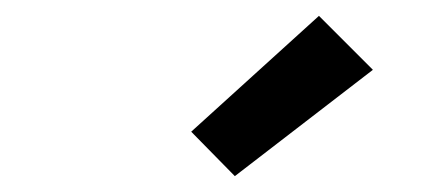

<svg xmlns="http://www.w3.org/2000/svg" viewBox="-20 -794 540 242"><path d="M276 -572 221 -628 382 -774 450 -706Z"/></svg>

Font: Iosevka SS04 Heavy
Style: Italic
Weight: 900
Italic angle: -9°
Monospace: yes
Designer: Belleve Invis
Foundry: Belleve Invis
Version: Version 19.0.0; ttfautohint (v1.8.4)